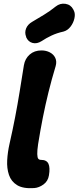

<svg xmlns="http://www.w3.org/2000/svg" viewBox="-20 -990 421 1028"><path d="M163 17Q104 21 72 1.5Q40 -18 28 -53.5Q16 -89 18.5 -132.5Q21 -176 31 -220Q48 -295 61 -362.5Q74 -430 85 -498Q96 -566 108 -641Q114 -676 139 -698Q164 -720 202 -720Q227 -720 247 -709.5Q267 -699 276 -680Q285 -661 278 -636Q256 -563 239.5 -496Q223 -429 209.5 -361Q196 -293 184 -218Q179 -184 179.5 -165Q180 -146 185 -140Q190 -134 200 -134Q230 -134 239.5 -113Q249 -92 242 -51Q237 -20 213 -2.5Q189 15 163 17ZM203 -770Q178 -754 154.5 -760Q131 -766 120 -791V-793Q111 -815 119.5 -837Q128 -859 152 -873Q184 -892 215.5 -911Q247 -930 278 -955Q302 -974 330.5 -969.5Q359 -965 372 -940L375 -934Q384 -917 378.5 -892Q373 -867 357.5 -847Q342 -827 320 -821Q284 -813 255.5 -799.5Q227 -786 203 -770Z"/></svg>

Font: Winky Sans
Style: Bold Italic
Weight: 700
Italic angle: -8.97852°
Designer: Simon Atzbach
Foundry: typofactur
Version: Version 1.205